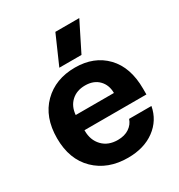

<svg xmlns="http://www.w3.org/2000/svg" viewBox="-171 -828 889 953"><g transform="rotate(-30 273.5 -351.0)"><path d="M287 10Q172 10 100.5 -59.5Q29 -129 29 -250Q29 -371 99 -440.5Q169 -510 281 -510Q390 -510 456 -441.5Q522 -373 522 -250V-217H167V-213Q167 -160 199.5 -126Q232 -92 287 -92Q326 -92 352 -109.5Q378 -127 387 -155H515Q501 -80 440 -35Q379 10 287 10ZM167 -304H386Q386 -350 357.5 -379Q329 -408 280 -408Q232 -408 201.5 -380Q171 -352 167 -304ZM214 -548 286 -712H423L341 -548Z"/></g></svg>

Font: TASA Orbiter Display
Style: Bold
Weight: 700
Designer: Weizhong Zhang
Version: Version 1.000;Glyphs 3.1.2 (3151)